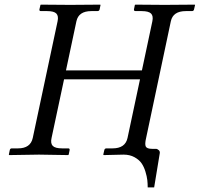

<svg xmlns="http://www.w3.org/2000/svg" viewBox="-20 -666 860 827"><path d="M512.2 0 426.8 2 424.8 0 429.2 -19Q430.7 -26.9 438.5 -26.9H464.8Q519.5 -26.9 529.3 -71.8L583 -324.2H255.9L202.1 -71.8Q196.8 -48.3 207.3 -37.6Q217.8 -26.9 247.6 -26.9H273.9Q281.2 -26.9 279.8 -19L275.9 0L273.4 2Q188 0 147.9 0L19.5 2L18.1 0L22 -19Q23.4 -26.9 30.8 -26.9H57.6Q111.3 -26.9 121.1 -71.8L228 -574.2Q232.9 -597.2 222.7 -607.7Q212.4 -618.2 183.6 -618.2H156.2Q148.4 -618.2 149.9 -626L154.3 -645L156.2 -646Q243.2 -645 282.2 -645L411.1 -646L413.1 -645L409.2 -626Q407.7 -618.2 399.4 -618.2H373.5Q318.4 -618.2 309.1 -574.2L264.2 -362.8H591.3L636.2 -574.2Q641.1 -597.2 630.6 -607.7Q620.1 -618.2 590.3 -618.2H564.5Q555.7 -618.2 557.1 -626L561 -645L563.5 -646Q649.9 -645 689 -645L818.4 -646L820.3 -645L815.9 -626Q814.5 -618.2 806.6 -618.2H780.3Q725.1 -618.2 715.8 -574.2L609.4 -71.8Q603 -44.9 607.9 -34.9Q612.8 -24.9 635.3 -24.9H651.4Q657.7 -24.9 663.8 -19.3Q669.9 -13.7 668 -4.9L644 141.1H616.2Q616.2 125 614.5 109.6Q612.8 94.2 606.4 73.2Q600.1 52.2 589.6 37.1Q579.1 22 559.1 11Q539.1 0 512.2 0Z"/></svg>

Font: Linux Biolinum G
Style: Italic
Weight: 400
Italic angle: -12°
Designer: Philipp H. Poll
Foundry: Philipp H. Poll
Version: Version 0.5.1